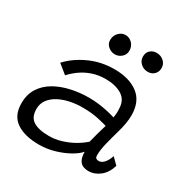

<svg xmlns="http://www.w3.org/2000/svg" viewBox="-165 -856 979 1007"><g transform="rotate(30 324.0 -352.0)"><path d="M203.5 11Q117 11 66.8 -23.2Q16.5 -57.5 16.5 -131.5Q16.5 -185.5 41.2 -224Q66 -262.5 108.2 -286.8Q150.5 -311 203.2 -322.5Q256 -334 311.5 -334Q347 -334 381 -328.8Q415 -323.5 439.8 -317.2Q464.5 -311 471.5 -308Q474.5 -322.5 475.2 -336.8Q476 -351 474.5 -368Q472 -417 433.2 -439.8Q394.5 -462.5 336.5 -462.5Q294.5 -462.5 258 -450.2Q221.5 -438 192.2 -417.2Q163 -396.5 141.5 -372.5L86.5 -417Q132 -466.5 201.2 -498.2Q270.5 -530 351 -530Q441 -530 494.8 -489.2Q548.5 -448.5 548.5 -364Q548.5 -341 543.8 -313.2Q539 -285.5 530.5 -256.5Q518 -213 507.2 -169.8Q496.5 -126.5 496.5 -95.5Q496.5 -80.5 502.2 -76Q508 -71.5 518.5 -71.5Q535.5 -71.5 550.2 -87.8Q565 -104 574.5 -133L612 -95.5Q597 -47 565.2 -22.8Q533.5 1.5 499 1.5Q463.5 1.5 447.2 -18Q431 -37.5 431 -77Q415.5 -57.5 380.5 -37.2Q345.5 -17 299.2 -3Q253 11 203.5 11ZM227.5 -54.5Q263 -54.5 299.2 -65.2Q335.5 -76 368.5 -94.2Q401.5 -112.5 427 -135.5Q436 -171.5 443.5 -198.2Q451 -225 458.5 -249Q444.5 -254 403 -263.2Q361.5 -272.5 304 -272.5Q267.5 -272.5 231.5 -265Q195.5 -257.5 165.5 -241.8Q135.5 -226 117.5 -201.8Q99.5 -177.5 99.5 -145Q99.5 -95.5 131.8 -75Q164 -54.5 227.5 -54.5ZM312 -598Q290 -598 271.8 -613Q253.5 -628 253.5 -652Q253.5 -678.5 271.2 -696.5Q289 -714.5 311.5 -714.5Q335.5 -714.5 352.5 -696.5Q369.5 -678.5 369.5 -652.5Q369.5 -629 352 -613.5Q334.5 -598 312 -598ZM507 -605Q482.5 -605 464.2 -621.5Q446 -638 446 -662.5Q446 -687 461.5 -701Q477 -715 499.5 -715Q524.5 -715 542.8 -699Q561 -683 561 -658Q561 -641.5 553.5 -629.5Q546 -617.5 534 -611.2Q522 -605 507 -605Z"/></g></svg>

Font: Grandstander Thin Light
Style: Italic
Weight: 300
Italic angle: -15°
Version: Version 1.200